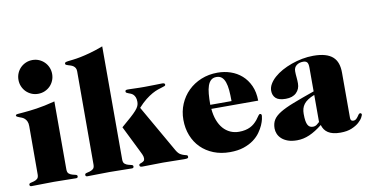

<svg xmlns="http://www.w3.org/2000/svg" viewBox="-72 -922 2150 1121"><g transform="rotate(-10 1003.0 -361.0)"><path d="M66.9 -622.1Q66.9 -643.1 74.7 -661.4Q82.5 -679.7 95.9 -693.1Q109.4 -706.5 127.7 -714.4Q146 -722.2 167 -722.2Q188 -722.2 206.1 -714.4Q224.1 -706.5 237.5 -693.1Q251 -679.7 258.8 -661.4Q266.6 -643.1 266.6 -622.1Q266.6 -601.1 258.8 -582.8Q251 -564.5 237.5 -551Q224.1 -537.6 205.8 -529.8Q187.5 -522 166.5 -522Q145.5 -522 127.4 -529.8Q109.4 -537.6 95.9 -551Q82.5 -564.5 74.7 -582.8Q66.9 -601.1 66.9 -622.1ZM251.5 -59.1Q251.5 -40.5 260.5 -33.2Q269.5 -25.9 280.5 -22.9Q291.5 -20 300.5 -17.8Q309.6 -15.6 309.6 -7.8Q309.6 -3.9 307.4 -1Q305.2 2 298.3 2Q270 2 237.5 1Q205.1 0 167 0Q128.9 0 96.2 1Q63.5 2 34.7 2Q27.8 2 25.6 -1Q23.4 -3.9 23.4 -7.8Q23.4 -15.6 32.5 -17.8Q41.5 -20 52.5 -22.9Q63.5 -25.9 72.5 -33.2Q81.5 -40.5 81.5 -59.1L82 -345.2Q82 -362.3 77.1 -373Q72.3 -383.8 64.9 -390.6Q57.6 -397.5 49.1 -400.9Q40.5 -404.3 33.2 -407Q25.9 -409.7 21 -412.4Q16.1 -415 16.1 -419.9Q16.1 -425.8 28.6 -427Q41 -428.2 69.1 -430.4Q97.2 -432.6 142.1 -439Q187 -445.3 251.5 -461.9Z M582.5 -59.1Q582.5 -40.5 591.6 -33.2Q600.6 -25.9 611.6 -22.9Q622.6 -20 631.6 -17.8Q640.6 -15.6 640.6 -7.8Q640.6 -3.9 638.4 -1Q636.2 2 629.4 2Q600.6 2 568.4 1Q536.1 0 498 0Q459.5 0 426.8 1Q394 2 365.7 2Q358.9 2 356.7 -1Q354.5 -3.9 354.5 -7.8Q354.5 -15.6 363.5 -17.8Q372.6 -20 383.5 -22.9Q394.5 -25.9 403.6 -33.2Q412.6 -40.5 412.6 -59.1L413.1 -611.8Q413.1 -624.5 408.4 -632.1Q403.8 -639.6 397 -644.3Q390.1 -648.9 382.1 -651.6Q374 -654.3 367.2 -656.2Q360.4 -658.2 355.7 -660.6Q351.1 -663.1 351.1 -668Q351.1 -673.8 356.2 -676Q361.3 -678.2 372.8 -679.7Q384.3 -681.2 402.3 -683.1Q420.4 -685.1 446.3 -690.2Q472.2 -695.3 505.9 -704.6Q539.6 -713.9 582.5 -730ZM616.7 -244.1Q650.4 -272.9 672.1 -292.2Q693.8 -311.5 706.3 -325.7Q718.8 -339.8 723.6 -351.1Q728.5 -362.3 728.5 -375Q728.5 -392.1 724.1 -402.6Q719.7 -413.1 713.4 -419.2Q707 -425.3 699.5 -428.5Q691.9 -431.6 685.5 -433.8Q679.2 -436 674.8 -438.7Q670.4 -441.4 670.4 -446.8Q670.4 -452.1 674.1 -454.1Q677.7 -456.1 684.6 -456.1Q691.9 -456.1 702.6 -455.8Q713.4 -455.6 726.8 -455.1Q740.2 -454.6 755.4 -454.3Q770.5 -454.1 785.6 -454.1Q822.3 -454.1 848.4 -455.1Q874.5 -456.1 889.6 -456.1Q898.4 -456.1 902.1 -453.4Q905.8 -450.7 905.8 -445.8Q905.8 -440.9 900.1 -438.5Q894.5 -436 884 -433.1Q873.5 -430.2 858.6 -425Q843.8 -419.9 825.2 -409.7Q806.6 -399.4 784.7 -382.3Q762.7 -365.2 738.3 -337.9L898.4 -58.1Q909.7 -39.1 921.1 -32.2Q932.6 -25.4 942.4 -22.7Q952.1 -20 958.3 -18.3Q964.4 -16.6 964.4 -7.8Q964.8 -2 959.7 0Q954.6 2 939.5 2Q910.2 2 879.6 1Q849.1 0 814 0Q783.2 0 752.7 1Q722.2 2 691.4 2Q684.1 2 679.9 0Q675.8 -2 675.3 -8.8Q675.3 -14.6 680.7 -16.8Q686 -19 692.4 -21.5Q698.7 -23.9 704.1 -28.6Q709.5 -33.2 709.5 -43.9Q709.5 -55.2 703.4 -68.4Q697.3 -81.5 690.4 -95.2Z M1270.5 -284.2Q1270.5 -320.3 1268.1 -348.6Q1265.6 -377 1258.5 -397Q1251.5 -417 1239.3 -427.5Q1227.1 -438 1207.5 -438Q1188 -438 1175.8 -427.5Q1163.6 -417 1156.5 -397Q1149.4 -377 1147 -348.6Q1144.5 -320.3 1144.5 -284.2ZM1146.5 -259.8Q1149.9 -221.7 1161.1 -191.9Q1172.4 -162.1 1190.2 -141.8Q1208 -121.6 1231.7 -110.8Q1255.4 -100.1 1283.2 -100.1Q1303.7 -100.1 1320.3 -103.8Q1336.9 -107.4 1350.1 -114Q1363.3 -120.6 1373.8 -129.6Q1384.3 -138.7 1393.6 -149.9Q1405.3 -165 1410.4 -173.1Q1415.5 -181.2 1421.4 -181.2Q1430.2 -181.2 1430.2 -168.9Q1430.2 -164.1 1427 -149.2Q1423.8 -134.3 1415.3 -114.7Q1406.7 -95.2 1391.4 -73.5Q1376 -51.8 1351.6 -33.7Q1327.1 -15.6 1292.5 -3.9Q1257.8 7.8 1210.4 7.8Q1157.7 7.8 1114 -9.5Q1070.3 -26.9 1039.3 -57.9Q1008.3 -88.9 991.5 -131.6Q974.6 -174.3 974.6 -225.1Q974.6 -274.9 992.9 -318.1Q1011.2 -361.3 1043.7 -393.3Q1076.2 -425.3 1120.8 -443.6Q1165.5 -461.9 1218.3 -461.9Q1258.3 -461.9 1295.2 -449.5Q1332 -437 1360.6 -411.9Q1389.2 -386.7 1406.5 -348.9Q1423.8 -311 1424.3 -259.8Z M1752.4 -235.8Q1729 -226.6 1713.6 -216.3Q1698.2 -206.1 1689.2 -194.1Q1680.2 -182.1 1676.3 -168.2Q1672.4 -154.3 1672.4 -137.2Q1672.4 -112.3 1675 -96.2Q1677.7 -80.1 1683.1 -70.8Q1688.5 -61.5 1696 -57.9Q1703.6 -54.2 1713.4 -54.2Q1726.1 -54.2 1735.8 -61.3Q1745.6 -68.4 1752.4 -75.2ZM1752.4 -397Q1752.4 -421.4 1744.9 -429.7Q1737.3 -438 1722.2 -438Q1698.2 -438 1682.4 -425.8Q1666.5 -413.6 1666.5 -391.1Q1666.5 -374 1668.5 -355.5Q1670.4 -336.9 1670.4 -318.8Q1670.4 -285.2 1648.2 -263.7Q1626 -242.2 1585.4 -242.2Q1543.9 -242.2 1526.4 -258.8Q1508.8 -275.4 1508.8 -303.2Q1508.8 -323.2 1520.3 -342.8Q1531.7 -362.3 1551.5 -379.9Q1571.3 -397.5 1598.1 -412.4Q1625 -427.2 1655.8 -438.2Q1686.5 -449.2 1719.7 -455.6Q1752.9 -461.9 1785.6 -461.9Q1826.7 -461.9 1855.2 -453.6Q1883.8 -445.3 1901.4 -429.2Q1918.9 -413.1 1926.8 -389.6Q1934.6 -366.2 1934.6 -335.9V-66.9Q1934.6 -58.1 1938.7 -53Q1942.9 -47.9 1951.2 -47.9Q1961.4 -47.9 1967.8 -53.5Q1974.1 -59.1 1979 -65.9Q1983.9 -72.8 1987.8 -78.4Q1991.7 -84 1997.6 -84Q2001.5 -84 2003.9 -81.1Q2006.3 -78.1 2006.3 -75.2Q2006.3 -71.3 1999.3 -57.9Q1992.2 -44.4 1975.8 -29.8Q1959.5 -15.1 1932.4 -3.7Q1905.3 7.8 1865.2 7.8Q1840.8 7.8 1823 3.4Q1805.2 -1 1792.5 -9.3Q1779.8 -17.6 1771.7 -29.3Q1763.7 -41 1759.3 -56.2Q1718.8 -23.9 1682.4 -8.1Q1646 7.8 1608.4 7.8Q1577.1 7.8 1554.7 -0.2Q1532.2 -8.3 1517.8 -21.5Q1503.4 -34.7 1496.8 -50.8Q1490.2 -66.9 1490.2 -83Q1490.2 -112.3 1502.7 -133.1Q1515.1 -153.8 1545.2 -172.4Q1575.2 -190.9 1625.5 -210.4Q1675.8 -230 1752.4 -256.8Z"/></g></svg>

Font: XB Zar
Style: Bold
Weight: 700
Designer: Behnam
Foundry: Irmug
Version: Version 8.005 2009